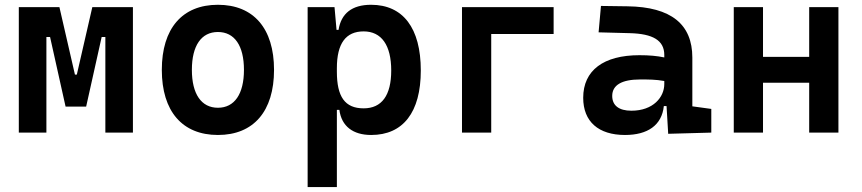

<svg xmlns="http://www.w3.org/2000/svg" viewBox="-20 -547 3556 792"><path d="M57.6 0H171.4V-394.5H186.5L250.5 -107.4H335.4L399.4 -394.5H414.6V0H528.3V-517.6H360.8L296.9 -239.3H289.1L225.1 -517.6H57.6Z M878.9 9.8C1025.9 9.8 1110.4 -87.9 1110.4 -258.8C1110.4 -429.7 1025.9 -527.3 878.9 -527.3C731.9 -527.3 647.5 -429.7 647.5 -258.8C647.5 -87.9 731.9 9.8 878.9 9.8ZM878.9 -102.5C810.5 -102.5 771.5 -159.2 771.5 -258.8C771.5 -358.9 810.5 -415 878.9 -415C947.3 -415 986.3 -358.9 986.3 -258.8C986.3 -159.2 947.3 -102.5 878.9 -102.5Z M1249 224.6H1369.6V-93.8H1379.9C1388.7 -26.4 1436 9.8 1511.2 9.8C1642.6 9.8 1715.8 -83.5 1715.8 -256.3C1715.8 -431.2 1642.6 -527.3 1510.7 -527.3C1431.6 -527.3 1387.2 -491.2 1376.5 -423.8H1368.2L1359.9 -517.6H1249ZM1369.6 -251.5V-265.6C1369.6 -368.2 1406.7 -417.5 1480 -417.5C1553.7 -417.5 1593.8 -360.4 1593.8 -256.3C1593.8 -153.3 1554.7 -100.1 1480 -100.1C1402.3 -100.1 1369.6 -148.4 1369.6 -251.5Z M1885.7 0H2006.3V-406.7H2263.7V-517.6H1885.7Z M2736.3 4.9 2914.1 0V-97.7L2835.9 -108.4V-309.6C2835.9 -446.3 2749 -518.6 2568.4 -521L2459 -522.5L2449.2 -413.6L2578.1 -410.2C2672.4 -407.7 2720.2 -380.9 2720.2 -320.3V-310.1C2690.4 -316.4 2658.2 -319.3 2617.7 -319.3C2469.7 -319.3 2385.7 -256.8 2385.7 -143.6C2385.7 -45.4 2448.7 9.8 2558.1 9.8C2650.9 9.8 2710 -29.8 2718.3 -109.4H2729.5ZM2720.2 -212.9V-200.2C2720.2 -146.5 2674.8 -90.3 2584.5 -90.3C2533.2 -90.3 2505.4 -111.8 2505.4 -151.4C2505.4 -196.3 2545.4 -219.2 2620.6 -219.2C2654.8 -219.2 2685.1 -219.2 2720.2 -212.9Z M3317.9 0H3438.5V-517.6H3317.9V-312.5H3127.4V-517.6H3006.8V0H3127.4V-205.6H3317.9Z"/></svg>

Font: Cascadia Code PL SemiBold
Style: Regular
Weight: 600
Monospace: yes
Designer: Aaron Bell
Foundry: Saja Typeworks
Version: Version 2404.023